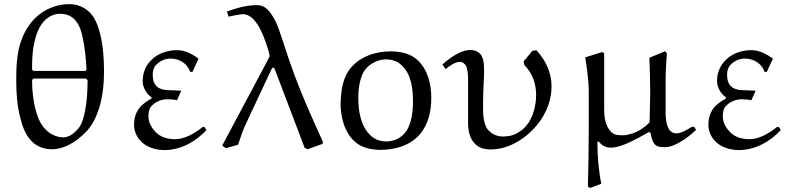

<svg xmlns="http://www.w3.org/2000/svg" viewBox="-20 -715 3874 934"><path d="M231 11C295 11 351 -26 396 -71C429 -104 449 -147 463 -191C480 -248 486 -308 486 -368C486 -428 482 -488 468 -547C458 -586 445 -626 416 -655C390 -681 354 -695 317 -695C256 -695 194 -670 151 -627C116 -592 94 -551 79 -505C61 -447 59 -385 59 -325C59 -263 63 -201 79 -141C89 -99 104 -58 135 -27C160 -2 195 11 231 11ZM142 -370 136 -377C136 -423 137 -463 147 -509C155 -545 170 -588 197 -615C217 -635 243 -648 272 -648C298 -648 322 -641 341 -622C363 -600 375 -568 381 -538C393 -485 398 -432 401 -377L396 -370ZM398 -333 406 -325C406 -274 403 -219 393 -171C386 -139 378 -106 355 -83C337 -64 315 -47 288 -47C256 -47 226 -61 203 -84C177 -109 163 -144 154 -179C141 -225 136 -277 136 -326L143 -333Z M946 -430C915 -452 880 -471 841 -471C796 -471 749 -456 717 -424C690 -397 674 -363 674 -320C674 -290 694 -256 717 -242V-235C698 -226 681 -213 666 -199C643 -176 632 -142 632 -109C632 -78 644 -49 667 -26C696 3 740 15 780 15C859 15 931 -25 984 -82L976 -96L967 -98C946 -81 922 -65 898 -54C877 -45 856 -38 834 -38C800 -38 768 -44 741 -69C718 -91 702 -118 702 -151C702 -169 706 -189 720 -202C740 -222 767 -232 795 -232C811 -232 826 -231 841 -227L862 -274C845 -275 812 -276 811 -276C786 -276 760 -278 741 -296C726 -312 723 -332 723 -353C723 -371 728 -388 740 -400C759 -419 783 -430 809 -430C836 -430 862 -421 882 -402C892 -392 900 -380 905 -366L916 -365Z M1462 4 1476 11 1549 -15C1549 -15 1552 -23 1550 -27C1449 -247 1414 -344 1396 -396C1372 -461 1342 -568 1320 -612C1288 -674 1263 -690 1230 -690C1178 -690 1128 -675 1084 -659L1092 -634C1115 -639 1147 -646 1162 -646C1180 -646 1199 -636 1211 -623C1228 -606 1240 -586 1250 -565C1271 -521 1290 -460 1292 -442L1279 -416L1061 -7L1079 6L1138 -11C1149 -44 1163 -85 1175 -110C1175 -111 1259 -290 1301 -379C1302 -382 1304 -385 1308 -386C1312 -386 1315 -383 1316 -380Z M1731 -316C1737 -341 1745 -365 1763 -384C1789 -412 1827 -426 1857 -426C1884 -426 1911 -419 1931 -400C1981 -356 1989 -284 1989 -220C1989 -193 1987 -166 1981 -139C1975 -112 1965 -85 1946 -64C1923 -39 1892 -27 1858 -27C1831 -27 1805 -36 1786 -53C1735 -98 1723 -173 1723 -239C1723 -265 1725 -291 1731 -316ZM1831 14C1901 14 1973 -6 2020 -59C2064 -108 2078 -174 2078 -239C2078 -306 2061 -377 2010 -424C1974 -456 1927 -465 1880 -465C1810 -465 1739 -443 1692 -391C1644 -339 1637 -265 1637 -196C1641 -133 1658 -69 1706 -26C1739 4 1787 14 1831 14Z M2531 -398C2570 -360 2588 -307 2588 -253C2588 -199 2571 -120 2514 -79C2489 -61 2467 -51 2424 -51C2399 -51 2375 -62 2358 -79C2347 -90 2341 -104 2337 -119C2332 -139 2330 -160 2330 -181C2330 -209 2330 -240 2331 -266C2332 -302 2335 -339 2335 -376C2335 -392 2334 -408 2330 -424C2327 -435 2323 -446 2315 -454C2303 -466 2286 -472 2269 -472C2246 -472 2225 -464 2206 -454C2179 -440 2155 -422 2132 -401L2148 -379C2169 -396 2193 -414 2219 -414C2229 -414 2239 -406 2245 -398C2254 -384 2257 -353 2257 -330V-119C2257 -81 2264 -42 2291 -15C2310 5 2338 12 2365 12C2444 12 2515 -27 2570 -82C2627 -139 2663 -215 2663 -296C2663 -362 2634 -423 2589 -471L2569 -467L2527 -416Z M3216 -466 3139 -434C3141 -377 3143 -320 3143 -262C3143 -241 3141 -168 3140 -120C3125 -104 3115 -97 3099 -86C3071 -68 3033 -57 3012 -57C2992 -57 2969 -57 2954 -72C2924 -102 2919 -145 2919 -186V-455L2910 -462L2827 -436C2831 -412 2844 -327 2844 -272V-83C2844 9 2842 101 2840 193L2852 199L2905 179C2892 116 2886 41 2886 -25L2892 -27C2909 -7 2922 3 2954 3C3003 3 3079 -40 3137 -73L3145 -68C3148 -49 3153 -25 3166 -12C3178 0 3197 1 3214 1C3239 1 3262 -9 3283 -21C3314 -37 3341 -60 3366 -83L3358 -97L3347 -99C3323 -84 3293 -66 3270 -66C3260 -66 3249 -70 3242 -77C3232 -86 3228 -99 3224 -111C3220 -129 3218 -147 3218 -165V-332C3218 -363 3221 -414 3224 -455Z M3740 -430C3709 -452 3674 -471 3635 -471C3590 -471 3543 -456 3511 -424C3484 -397 3468 -363 3468 -320C3468 -290 3488 -256 3511 -242V-235C3492 -226 3475 -213 3460 -199C3437 -176 3426 -142 3426 -109C3426 -78 3438 -49 3461 -26C3490 3 3534 15 3574 15C3653 15 3725 -25 3778 -82L3770 -96L3761 -98C3740 -81 3716 -65 3692 -54C3671 -45 3650 -38 3628 -38C3594 -38 3562 -44 3535 -69C3512 -91 3496 -118 3496 -151C3496 -169 3500 -189 3514 -202C3534 -222 3561 -232 3589 -232C3605 -232 3620 -231 3635 -227L3656 -274C3639 -275 3606 -276 3605 -276C3580 -276 3554 -278 3535 -296C3520 -312 3517 -332 3517 -353C3517 -371 3522 -388 3534 -400C3553 -419 3577 -430 3603 -430C3630 -430 3656 -421 3676 -402C3686 -392 3694 -380 3699 -366L3710 -365Z"/></svg>

Font: Neo Euler
Style: Euler
Weight: 500
Designer: Hermann Zapf
Version: Version 000.002